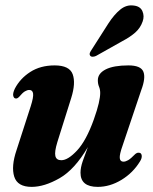

<svg xmlns="http://www.w3.org/2000/svg" viewBox="-20 -702 583 731"><path d="M508.5 -120.5Q518 -120.5 519.5 -110.2Q521 -100 513 -87.5Q486.5 -44 442.5 -17.2Q398.5 9.5 352 9.5Q286.5 9.5 286.5 -44.5Q286.5 -64 295.2 -89.2Q304 -114.5 314.5 -142Q264.5 -56.5 206.8 -23.5Q149 9.5 100.5 9.5Q46.5 9.5 34.2 -29.5Q22 -68.5 43 -130.5L97 -297.5Q108 -332 106 -345.8Q104 -359.5 91.5 -359.5Q83.5 -359.5 74.5 -354Q65.5 -348.5 53 -333.5Q45.5 -326 40.5 -327Q33 -327 30.5 -336.8Q28 -346.5 36.5 -364.5Q56.5 -403 95.2 -428Q134 -453 188 -453Q244.5 -453 256.8 -419.2Q269 -385.5 251 -328.5L198.5 -161.5Q187 -124 190.8 -108Q194.5 -92 213.5 -92Q239 -92 273.8 -129.5Q308.5 -167 337 -246.5Q350.5 -284.5 356 -308.8Q361.5 -333 361.5 -348Q361.5 -361.5 357 -372Q352.5 -382.5 352.5 -396.5Q352.5 -422.5 382.5 -437.8Q412.5 -453 469 -453Q516 -453 525.8 -429.2Q535.5 -405.5 517.5 -358L447 -148.5Q434.5 -113.5 436 -100Q437.5 -86.5 450 -86.5Q458 -86.5 468 -92.2Q478 -98 495 -115.5Q502.5 -121.5 508.5 -120.5ZM392.5 -612.5Q414.5 -646.5 437.8 -665.5Q461 -684.5 488 -681Q514 -678.5 522.2 -659.5Q530.5 -640.5 523 -620Q514.5 -595.5 495 -578.2Q475.5 -561 446 -545.5L345.5 -489Q339 -486 332.5 -486Q326 -486 323 -490.5Q320 -495.5 322.5 -501.5Q325 -507.5 330 -514.5Z"/></svg>

Font: Fraunces 144pt S050
Style: Bold Italic
Weight: 700
Italic angle: -16°
Version: Version 1.000; ttfautohint (v1.8.3)